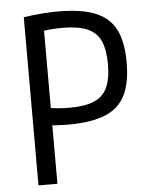

<svg xmlns="http://www.w3.org/2000/svg" viewBox="-53 -784 656 828"><g transform="rotate(-5 275.0 -370.0)"><path d="M80 -728Q128 -735 164 -737.5Q200 -740 231 -740Q330 -740 390.5 -715.5Q451 -691 478 -637.5Q505 -584 505 -495Q505 -407 478 -353Q451 -299 390.5 -274.5Q330 -250 231 -250Q203 -250 174.5 -252Q146 -254 116 -258L146 -330Q173 -326 195.5 -324Q218 -322 244 -322Q310 -322 349.5 -339Q389 -356 406.5 -394Q424 -432 424 -495Q424 -558 406.5 -596Q389 -634 349 -651Q309 -668 243 -668Q218 -668 193.5 -666Q169 -664 143 -660L162 -688V0H80Z"/></g></svg>

Font: M PLUS Code Latin SemiExpanded
Style: Regular
Weight: 400
Width: 6
Designer: Coji Morishita
Foundry: UNDERFOREST DESIGN
Version: Version 1.002; ttfautohint (v1.8.3)